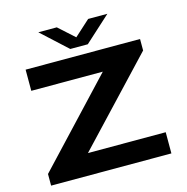

<svg xmlns="http://www.w3.org/2000/svg" viewBox="-124 -994 1082 1112"><g transform="rotate(-15 417.0 -438.5)"><path d="M204.1 -877H314.9L409.2 -792L502.9 -877H618.2L462.9 -735.8H357.9ZM45.9 0V-69.8L505.9 -560.1H77.1V-687H763.2V-618.2L300.8 -127H767.1V0Z"/></g></svg>

Font: Archivo Expanded SemiBold
Style: Regular
Weight: 600
Width: 7
Designer: Hector Gatti
Foundry: Omnibus-Type
Version: Version 2.001